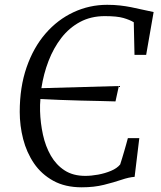

<svg xmlns="http://www.w3.org/2000/svg" viewBox="-20 -771 670 798"><path d="M319.5 7.5Q250.5 7.5 201.2 -19.8Q152 -47 121.2 -92.2Q90.5 -137.5 76.2 -193.2Q62 -249 62 -306Q62 -409 90.5 -491.2Q119 -573.5 169.2 -631.5Q219.5 -689.5 285.5 -720.2Q351.5 -751 425.5 -751Q454.5 -751 478.8 -748.2Q503 -745.5 525.5 -741Q548 -736.5 570.8 -731.2Q593.5 -726 618.5 -721L587.5 -543H539L536 -678.5Q519.5 -688.5 493.2 -696.2Q467 -704 415.5 -704Q358 -704 312.8 -679.8Q267.5 -655.5 235 -613.5Q202.5 -571.5 181.8 -517.8Q161 -464 152 -404.5L474 -413.5L460 -349.5Q435 -350.5 397 -351.2Q359 -352 315.5 -353Q272 -354 228.2 -355.8Q184.5 -357.5 148 -359.5Q147 -347 146.5 -335Q146 -323 146.5 -309.5Q148 -259.5 158.5 -211.2Q169 -163 191.2 -124.2Q213.5 -85.5 248.5 -62.8Q283.5 -40 334.5 -40Q359 -40 387.8 -45.2Q416.5 -50.5 441.5 -61Q466.5 -71.5 479.5 -87.5Q483.5 -100.5 487.8 -114Q492 -127.5 496 -141.5Q500 -155.5 504 -169.5Q508 -183.5 511.5 -197H559L539.5 -36Q516.5 -34.5 484.8 -23.8Q453 -13 412 -2.8Q371 7.5 319.5 7.5Z"/></svg>

Font: Merriweather 24pt Light
Style: Italic
Weight: 300
Italic angle: -7.8°
Version: Version 2.101